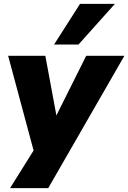

<svg xmlns="http://www.w3.org/2000/svg" viewBox="-20 -791 662 991"><path d="M32 180 172 -44 165 29 22 -503H214L273 -185H266L425 -503H622L229 180ZM259 -561 393 -771H573L385 -561Z"/></svg>

Font: Nunito Sans 8pt Black
Style: Italic
Weight: 900
Italic angle: -9°
Version: Version 3.101;gftools[0.9.27]